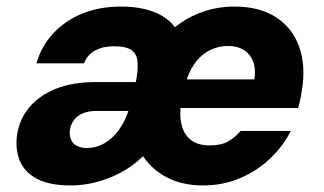

<svg xmlns="http://www.w3.org/2000/svg" viewBox="-20 -553 986 585"><path d="M196 12Q130 12 92 -8.5Q54 -29 40 -64Q26 -99 32 -142Q39 -189 68.5 -225Q98 -261 149 -282Q200 -303 273 -303H394Q401 -340 399 -364.5Q397 -389 380.5 -400.5Q364 -412 327 -412Q293 -412 269.5 -399Q246 -386 236 -360H91Q106 -412 142 -451Q178 -490 230.5 -511.5Q283 -533 349 -533Q387 -533 418 -526Q449 -519 473.5 -505Q498 -491 513 -470Q550 -500 596.5 -516.5Q643 -533 694 -533Q771 -533 821 -500.5Q871 -468 891.5 -410.5Q912 -353 900 -279Q899 -270 897 -260.5Q895 -251 893 -241.5Q891 -232 888 -224H530Q527 -190 535.5 -164.5Q544 -139 564.5 -124.5Q585 -110 619 -110Q655 -110 676 -122.5Q697 -135 713 -154H866Q843 -108 803 -70Q763 -32 711 -10Q659 12 599 12Q536 12 489.5 -12Q443 -36 416 -77Q385 -47 348.5 -27.5Q312 -8 273 2Q234 12 196 12ZM244 -102Q273 -102 297.5 -116Q322 -130 341 -155.5Q360 -181 371 -214V-215H275Q250 -215 233 -208Q216 -201 206 -188Q196 -175 193 -158Q191 -140 196.5 -127.5Q202 -115 214.5 -108.5Q227 -102 244 -102ZM549 -311H755Q760 -343 751 -366Q742 -389 722.5 -401Q703 -413 675 -413Q648 -413 623.5 -402Q599 -391 580 -368.5Q561 -346 549 -311Z"/></svg>

Font: DM Sans 10pt Black
Style: Italic
Weight: 900
Italic angle: -10°
Version: Version 4.004;gftools[0.9.30]